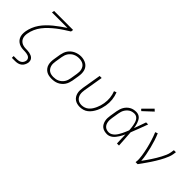

<svg xmlns="http://www.w3.org/2000/svg" viewBox="68 -1712 2864 2864"><g transform="rotate(45 1500.0 -280.0)"><path d="M210 205V167H281Q299 167 317.5 162.5Q336 158 352.5 147Q369 136 379 119Q389 102 392 83Q395 67 389 51.5Q383 36 371 26Q359 16 343.5 11Q328 6 311.5 3.5Q295 1 278.5 0.5Q262 0 245 -0.5Q228 -1 212 -3.5Q196 -6 180.5 -11Q165 -16 151 -23.5Q137 -31 125 -41Q113 -51 103.5 -63Q94 -75 87 -89.5Q80 -104 76 -119.5Q72 -135 71 -151.5Q70 -168 71 -185Q72 -202 75 -219Q75 -219 75 -219Q75 -219 75 -220Q84 -270 104 -319Q124 -368 155 -412.5Q186 -457 224.5 -496Q263 -535 305 -569.5Q347 -604 391.5 -635.5Q436 -667 481 -697H154L161 -735H562L556 -697Q508 -667 460.5 -636Q413 -605 368 -570Q323 -535 281.5 -496Q240 -457 205.5 -412.5Q171 -368 148.5 -317Q126 -266 117 -213Q113 -191 113.5 -169Q114 -147 120 -126.5Q126 -106 139 -89.5Q152 -73 169.5 -62Q187 -51 208 -45.5Q229 -40 251 -39Q273 -38 295.5 -37.5Q318 -37 339 -32.5Q360 -28 379.5 -19.5Q399 -11 413.5 4Q428 19 433 40Q438 61 435 83Q430 109 417 134Q404 159 382 175.5Q360 192 333.5 198.5Q307 205 281 205Z M848 8Q818 8 789 2Q760 -4 736 -19Q712 -34 695 -57Q678 -80 670.5 -107.5Q663 -135 663 -165.5Q663 -196 668 -226L686 -336Q691 -363 700.5 -390.5Q710 -418 726.5 -442Q743 -466 766.5 -485.5Q790 -505 816.5 -517Q843 -529 870.5 -535Q898 -541 927 -541Q956 -541 985 -533.5Q1014 -526 1038.5 -511.5Q1063 -497 1080 -474Q1097 -451 1104.5 -423Q1112 -395 1112 -365Q1112 -335 1107 -304L1089 -194Q1084 -167 1074.5 -139.5Q1065 -112 1048.5 -88Q1032 -64 1009 -44.5Q986 -25 959 -13Q932 -1 904 3.5Q876 8 848 8ZM849 -30Q849 -30 849 -30Q849 -30 849 -30Q873 -30 896 -34Q919 -38 941 -48.5Q963 -59 982 -75.5Q1001 -92 1014.5 -112.5Q1028 -133 1035.5 -155.5Q1043 -178 1047 -201L1065 -311Q1069 -335 1069.5 -359Q1070 -383 1064 -405.5Q1058 -428 1045.5 -447Q1033 -466 1013.5 -478Q994 -490 971 -495Q948 -500 923 -500Q900 -500 877.5 -495.5Q855 -491 833 -480.5Q811 -470 792.5 -453.5Q774 -437 760.5 -417Q747 -397 739.5 -374.5Q732 -352 728 -329L710 -219Q706 -195 705.5 -171Q705 -147 711 -125Q717 -103 729.5 -84Q742 -65 760.5 -52.5Q779 -40 802 -35Q825 -30 849 -30Z M1443 8Q1414 8 1386.5 1Q1359 -6 1336.5 -21.5Q1314 -37 1299 -60.5Q1284 -84 1277 -111Q1270 -138 1270.5 -167Q1271 -196 1276 -226L1327 -530H1370L1318 -219Q1314 -196 1313.5 -173Q1313 -150 1317.5 -128.5Q1322 -107 1333 -88Q1344 -69 1361 -55.5Q1378 -42 1399.5 -36Q1421 -30 1444 -30Q1473 -30 1503 -40.5Q1533 -51 1557 -72Q1581 -93 1598 -120Q1615 -147 1627.5 -175Q1640 -203 1648.5 -232Q1657 -261 1662 -291Q1672 -351 1666 -409.5Q1660 -468 1639 -521L1678 -535Q1701 -477 1708 -413.5Q1715 -350 1704 -285Q1698 -250 1688 -216.5Q1678 -183 1662.5 -150.5Q1647 -118 1625.5 -88Q1604 -58 1575.5 -35Q1547 -12 1512 -2Q1477 8 1443 8Z M2017 8Q1988 8 1960.5 1Q1933 -6 1912 -22Q1891 -38 1878 -62Q1865 -86 1859 -113Q1853 -140 1854 -168.5Q1855 -197 1860 -226L1878 -336Q1883 -362 1891 -387.5Q1899 -413 1912.5 -436.5Q1926 -460 1946 -480Q1966 -500 1990 -513.5Q2014 -527 2040.5 -532.5Q2067 -538 2093 -538Q2116 -538 2138 -530Q2160 -522 2175.5 -506.5Q2191 -491 2201.5 -471Q2212 -451 2219.5 -429.5Q2227 -408 2231.5 -386Q2236 -364 2239 -341Q2257 -388 2273.5 -435.5Q2290 -483 2307 -530H2350Q2325 -463 2300 -395.5Q2275 -328 2248 -262Q2254 -196 2257 -130.5Q2260 -65 2265 0H2222Q2220 -46 2218.5 -93Q2217 -140 2216 -186Q2206 -164 2194.5 -142Q2183 -120 2169.5 -99.5Q2156 -79 2140.5 -59.5Q2125 -40 2105.5 -24.5Q2086 -9 2063 -0.5Q2040 8 2017 8ZM2017 -30Q2043 -30 2067.5 -43.5Q2092 -57 2110.5 -77.5Q2129 -98 2143 -121.5Q2157 -145 2169 -169Q2181 -193 2191.5 -218Q2202 -243 2212 -268Q2211 -292 2208 -316.5Q2205 -341 2201 -364.5Q2197 -388 2190 -411Q2183 -434 2171 -454Q2159 -474 2138.5 -487Q2118 -500 2093 -500Q2072 -500 2050 -495Q2028 -490 2009 -478Q1990 -466 1974 -449Q1958 -432 1947 -412.5Q1936 -393 1930 -372Q1924 -351 1920 -329L1902 -219Q1898 -197 1897 -174.5Q1896 -152 1899.5 -130.5Q1903 -109 1912 -90Q1921 -71 1936.5 -57Q1952 -43 1973 -36.5Q1994 -30 2017 -30ZM2137 -598 2110 -622 2252 -765 2284 -735Z M2615 0Q2621 -34 2619 -69Q2617 -104 2612 -137.5Q2607 -171 2600.5 -204Q2594 -237 2586.5 -269.5Q2579 -302 2570 -334.5Q2561 -367 2551 -398.5Q2541 -430 2530 -461.5Q2519 -493 2506 -523L2545 -538Q2568 -484 2586.5 -427Q2605 -370 2619.5 -311.5Q2634 -253 2645.5 -193.5Q2657 -134 2661 -73Q2684 -104 2706.5 -136.5Q2729 -169 2750.5 -201.5Q2772 -234 2792 -267.5Q2812 -301 2830 -335Q2848 -369 2863.5 -404.5Q2879 -440 2885 -477L2893 -530H2936L2928 -477Q2922 -444 2909.5 -412.5Q2897 -381 2882 -350Q2867 -319 2850 -289Q2833 -259 2815 -229.5Q2797 -200 2778 -171Q2759 -142 2739 -113.5Q2719 -85 2699 -56.5Q2679 -28 2658 0Z"/></g></svg>

Font: Iosevka Curly XLtExObl
Style: Regular
Weight: 200
Width: 7
Italic angle: -9°
Monospace: yes
Designer: Belleve Invis
Foundry: Belleve Invis
Version: Version 11.0.1; ttfautohint (v1.8.3)